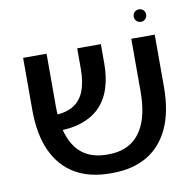

<svg xmlns="http://www.w3.org/2000/svg" viewBox="-81 -809 911 895"><g transform="rotate(-10 374.5 -361.0)"><path d="M371 4Q273 4 204.5 -36Q136 -76 99.5 -155Q63 -234 63 -350V-597H174V-350Q174 -261 196.5 -202Q219 -143 262.5 -114Q306 -85 369 -85H377Q441 -85 485 -114Q529 -143 552 -201.5Q575 -260 575 -349V-597H686V-350Q686 -233 649.5 -154.5Q613 -76 545 -36Q477 4 379 4ZM144 -233 137 -309Q203 -306 243 -327Q283 -348 301 -391.5Q319 -435 319 -499V-597H431V-505Q431 -441 414.5 -389.5Q398 -338 363.5 -302.5Q329 -267 274.5 -249Q220 -231 144 -233ZM634 -667Q621 -667 612.5 -675.5Q604 -684 604 -697Q604 -709 612.5 -717.5Q621 -726 634 -726Q646 -726 654.5 -717.5Q663 -709 663 -697Q663 -684 654.5 -675.5Q646 -667 634 -667Z"/></g></svg>

Font: Noto Sans Hebrew Thin Medium
Style: Regular
Weight: 500
Version: Version 3.001